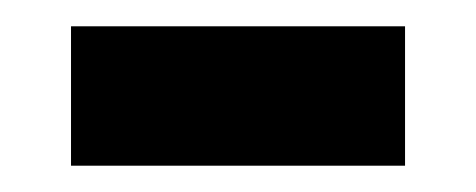

<svg xmlns="http://www.w3.org/2000/svg" viewBox="-20 -341 362 146"><path d="M34 -215H288V-321H34Z"/></svg>

Font: Noto Sans Vithkuqi SemiBold
Style: Regular
Weight: 600
Version: Version 1.001